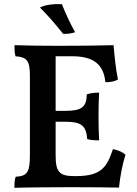

<svg xmlns="http://www.w3.org/2000/svg" viewBox="-20 -895 654 918"><path d="M339 -741C314 -786 292 -834 276 -875C240 -877 198 -873 171 -859C209 -821 243 -782 282 -733C306 -733 322 -735 339 -741ZM520 -182C491 -96 465 -53 343 -53H334C263 -53 246 -74 246 -153V-313H292C368 -313 392 -295 397 -230C414 -225 431 -224 454 -224C452 -257 451 -300 451 -341C451 -380 452 -419 454 -452C432 -452 413 -450 395 -444C394 -382 369 -365 292 -365H246V-626H327C448 -626 477 -567 484 -502C510 -502 529 -506 544 -515C534 -560 527 -632 523 -679C484 -678 400 -676 245 -676C199 -676 94 -677 49 -679C49 -661 50 -640 54 -626C108 -622 123 -606 123 -533V-152C123 -70 109 -53 55 -50C50 -37 49 -18 49 3C98 1 249 0 322 0C413 0 504 1 549 2C554 -49 565 -109 580 -155C566 -168 546 -177 520 -182Z"/></svg>

Font: Vollkorn Semibold
Style: Regular
Weight: 600
Designer: Friedrich Althausen
Foundry: Friedrich Althausen
Version: Version 4.015;PS 004.015;hotconv 1.0.88;makeotf.lib2.5.64775